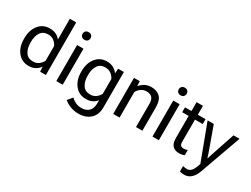

<svg xmlns="http://www.w3.org/2000/svg" viewBox="-70 -1454 3103 2371"><g transform="rotate(30 1482.0 -268.5)"><path d="M41.5 -249Q41.5 -136.7 100.1 -63.5Q158.7 9.8 256.3 9.8Q310.1 9.8 350.3 -12.7Q390.6 -35.2 410.2 -66.9H413.1L417 0H499V-750H408.2V-453.1Q385.7 -484.9 347.9 -504.2Q310.1 -523.4 256.3 -523.4Q158.7 -523.4 100.1 -450.2Q41.5 -377 41.5 -264.6ZM134.3 -249V-264.6Q134.3 -342.8 168.5 -396Q202.6 -449.2 275.9 -449.2Q324.7 -449.2 358.9 -422.4Q393.1 -395.5 408.2 -361.3V-152.3Q393.1 -118.2 358.9 -91.3Q324.7 -64.5 275.9 -64.5Q202.6 -64.5 168.5 -117.7Q134.3 -170.9 134.3 -249Z M647.9 0H738.8V-513.7H647.9ZM636.7 -668.9Q636.7 -646 651.4 -630.4Q666 -614.7 693.4 -614.7Q720.7 -614.7 735.4 -630.4Q750 -646 750 -668.9Q750 -691.9 735.4 -707.5Q720.7 -723.1 693.4 -723.1Q666 -723.1 651.4 -707.5Q636.7 -691.9 636.7 -668.9Z M876 138.7Q913.1 170.9 966.8 191.9Q1020.5 212.9 1084 212.9Q1186.5 212.9 1250.5 155.3Q1314.5 97.7 1314.5 -9.8V-513.7H1232.4L1228.5 -446.8H1225.6Q1206.1 -478.5 1165.8 -501Q1125.5 -523.4 1071.8 -523.4Q974.1 -523.4 915.5 -450.2Q856.9 -377 856.9 -264.6V-249Q856.9 -136.7 915.5 -63.5Q974.1 9.8 1071.8 9.8Q1125.5 9.8 1163.3 -9.5Q1201.2 -28.8 1223.6 -60.5V-9.8Q1223.6 58.6 1185.5 96.2Q1147.5 133.8 1081.5 133.8Q1032.7 133.8 993.7 114.5Q954.6 95.2 933.1 70.3ZM949.7 -249V-264.6Q949.7 -342.8 983.9 -396Q1018.1 -449.2 1091.3 -449.2Q1140.1 -449.2 1174.3 -422.4Q1208.5 -395.5 1223.6 -361.3V-152.3Q1208.5 -118.2 1174.3 -91.3Q1140.1 -64.5 1091.3 -64.5Q1018.1 -64.5 983.9 -117.7Q949.7 -170.9 949.7 -249Z M1459 0H1549.8V-363.3Q1568.4 -400.4 1601.6 -423.8Q1634.8 -447.3 1678.2 -447.3Q1729 -447.3 1756.6 -420.7Q1784.2 -394 1784.2 -332.5V0H1875V-331.5Q1875 -435.1 1828.9 -479.2Q1782.7 -523.4 1705.1 -523.4Q1656.2 -523.4 1616 -503.2Q1575.7 -482.9 1547.9 -447.8H1544.9L1541 -513.7H1459Z M2019 0H2109.9V-513.7H2019ZM2007.8 -668.9Q2007.8 -646 2022.5 -630.4Q2037.1 -614.7 2064.5 -614.7Q2091.8 -614.7 2106.4 -630.4Q2121.1 -646 2121.1 -668.9Q2121.1 -691.9 2106.4 -707.5Q2091.8 -723.1 2064.5 -723.1Q2037.1 -723.1 2022.5 -707.5Q2007.8 -691.9 2007.8 -668.9Z M2186.5 -444.3H2479.5V-513.7H2186.5ZM2278.3 -127Q2278.3 -53.7 2311.8 -19.5Q2345.2 14.6 2401.4 14.6Q2425.8 14.6 2446.3 10.3Q2466.8 5.9 2479.5 0V-74.2Q2465.8 -69.3 2452.6 -66.4Q2439.5 -63.5 2425.8 -63.5Q2396.5 -63.5 2382.8 -78.1Q2369.1 -92.8 2369.1 -127V-640.6H2278.3V-486.3V-471.7Z M2528.3 203.1Q2542 208 2557.1 210.4Q2572.3 212.9 2591.8 212.9Q2650.4 212.9 2690.7 174.8Q2731 136.7 2755.4 68.4L2963.9 -513.7H2877.9L2764.6 -175.8Q2758.3 -156.2 2752.7 -139.2Q2747.1 -122.1 2742.7 -107.4H2739.7Q2735.8 -122.1 2730.5 -139.2Q2725.1 -156.2 2718.3 -175.8L2596.7 -513.7H2508.8L2700.2 -2.4V-2Q2671.9 83.5 2646.5 109.1Q2621.1 134.8 2586.9 134.8Q2572.3 134.8 2556.6 132.3Q2541 129.9 2528.3 126Z"/></g></svg>

Font: Roboto Flex
Style: Regular
Weight: 400
Designer: Berlow after Robertson
Foundry: Google
Version: Version 3.200;gftools[0.9.32]